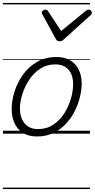

<svg xmlns="http://www.w3.org/2000/svg" viewBox="-20 -905 642 1300"><path d="M231 19Q175 19 136.5 -4.5Q98 -28 78.5 -70.5Q59 -113 59 -168Q59 -223 78 -284Q97 -345 135 -398.5Q173 -452 230 -485.5Q287 -519 363 -519Q417 -519 455 -496.5Q493 -474 513 -433.5Q533 -393 533 -339Q533 -298 521.5 -249.5Q510 -201 486.5 -153.5Q463 -106 426.5 -67Q390 -28 341.5 -4.5Q293 19 231 19ZM237 -31Q296 -31 341 -61Q386 -91 415.5 -138Q445 -185 460 -237Q475 -289 475 -334Q475 -376 461.5 -406Q448 -436 421 -452.5Q394 -469 355 -469Q297 -469 252.5 -440Q208 -411 177.5 -364.5Q147 -318 131 -266.5Q115 -215 115 -171Q115 -128 129.5 -96.5Q144 -65 171 -48Q198 -31 237 -31ZM580 -840Q589 -840 595.5 -833.5Q602 -827 602 -819Q602 -813 599.5 -809.5Q597 -806 593 -802L413 -639Q405 -631 398 -628.5Q391 -626 382 -626Q375 -626 369 -629Q363 -632 358 -641L269 -804Q266 -808 264.5 -812Q263 -816 263 -820Q263 -829 272 -834.5Q281 -840 287 -840Q294 -840 298 -837.5Q302 -835 305 -830L394 -695L559 -830Q566 -835 570 -837.5Q574 -840 580 -840ZM0 365H589V375H0ZM0 -20H589V0H0ZM0 -505H589V-500H0ZM0 -885H589V-875H0Z"/></svg>

Font: Playwrite DK Loopet Guides
Style: Regular
Weight: 400
Designer: Veronika Burian, José Scaglione
Foundry: TypeTogether
Version: Version 1.003